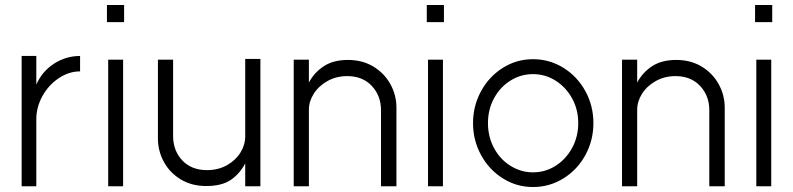

<svg xmlns="http://www.w3.org/2000/svg" viewBox="-20 -749 3189 772"><path d="M302 -524V-462Q257 -462 216 -434.5Q175 -407 150.5 -362.5Q126 -318 126 -270V0H67V-524H126V-409Q150 -463 198 -493.5Q246 -524 302 -524Z M479 -729V-660H410V-729ZM415 -509H475V0H415Z M812 -65Q858 -65 893 -85Q928 -105 947 -136Q966 -167 966 -200V-512H1027V0H966V-92Q943 -49 907 -25Q871 -1 809 -1Q751 -1 707 -27.5Q663 -54 639 -98Q615 -142 615 -192V-509H676V-203Q676 -143 713 -104Q750 -65 812 -65Z M1376 -443Q1332 -443 1296.5 -423Q1261 -403 1241.5 -372Q1222 -341 1222 -308V0H1161V-509H1222V-417Q1243 -457 1281.5 -482.5Q1320 -508 1379 -508Q1437 -508 1481 -481.5Q1525 -455 1549.5 -411Q1574 -367 1574 -316V0H1512V-306Q1512 -364 1475 -403.5Q1438 -443 1376 -443Z M1765 -729V-660H1696V-729ZM1701 -509H1761V0H1701Z M2305 -254Q2305 -309 2280 -354Q2255 -399 2213.5 -425Q2172 -451 2123 -451Q2074 -451 2032.5 -425Q1991 -399 1966.5 -354Q1942 -309 1942 -254Q1942 -199 1966.5 -153.5Q1991 -108 2033 -82Q2075 -56 2123 -56Q2172 -56 2213.5 -82Q2255 -108 2280 -153.5Q2305 -199 2305 -254ZM2123 -511Q2190 -511 2246 -476Q2302 -441 2334 -382Q2366 -323 2366 -254Q2366 -185 2334 -126Q2302 -67 2246 -32Q2190 3 2123 3Q2057 3 2001.5 -32Q1946 -67 1914 -126Q1882 -185 1882 -254Q1882 -323 1914 -382Q1946 -441 2001.5 -476Q2057 -511 2123 -511Z M2696 -443Q2652 -443 2616.5 -423Q2581 -403 2561.5 -372Q2542 -341 2542 -308V0H2481V-509H2542V-417Q2563 -457 2601.5 -482.5Q2640 -508 2699 -508Q2757 -508 2801 -481.5Q2845 -455 2869.5 -411Q2894 -367 2894 -316V0H2832V-306Q2832 -364 2795 -403.5Q2758 -443 2696 -443Z M3085 -729V-660H3016V-729ZM3021 -509H3081V0H3021Z"/></svg>

Font: SUIT Light
Style: Regular
Weight: 300
Designer: Sunn Youn; Korean Glyphs from Source Han Sans (Sandoll Communications; Soo-young Jang, Joo-yeon Kang)
Foundry: Sunn
Version: Version 1.006